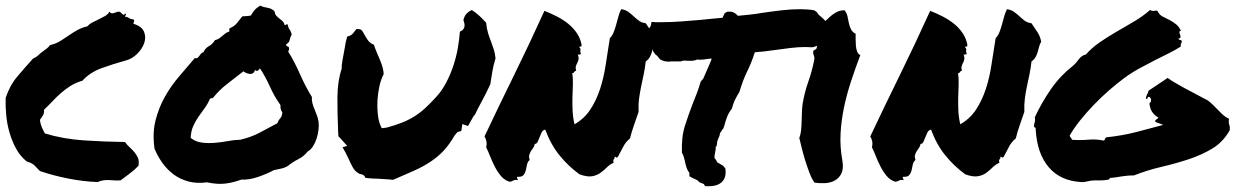

<svg xmlns="http://www.w3.org/2000/svg" viewBox="-20 -636 4370 679"><path d="M406.2 2Q390.6 2.9 367.7 1Q344.7 -1 325.2 7.8Q273.4 5.9 219.7 -4.9Q166 -15.6 121.1 -31.2Q111.3 -42 101.6 -51.3Q91.8 -60.5 75.2 -64.5Q51.8 -83 37.1 -109.9Q22.5 -136.7 13.7 -167Q4.9 -197.3 2 -229Q-1 -260.7 0 -290Q14.6 -334 41.5 -365.7Q68.4 -397.5 96.7 -428.7Q109.4 -434.6 115.7 -440.9Q122.1 -447.3 129.4 -452.6Q136.7 -458 144 -463.4Q151.4 -468.8 157.2 -476.6Q177.7 -481.4 192.9 -490.7Q208 -500 222.7 -510.3Q237.3 -520.5 252.9 -529.3Q268.6 -538.1 289.1 -543Q296.9 -551.8 307.6 -557.1Q318.4 -562.5 329.6 -567.9Q340.8 -573.2 351.1 -579.1Q361.3 -585 367.2 -594.7Q372.1 -586.9 380.9 -589.4Q389.6 -591.8 397.5 -594.7Q402.3 -595.7 405.8 -592.8Q409.2 -589.8 412.1 -586.9Q415 -584 417.5 -583.5Q419.9 -583 421.9 -587.9Q426.8 -587.9 424.8 -583Q422.9 -578.1 421.9 -576.2Q429.7 -577.1 435.1 -572.8Q440.4 -568.4 452.1 -567.4Q456.1 -562.5 454.1 -560.1Q452.1 -557.6 452.1 -551.8Q481.4 -543 489.3 -523.9Q497.1 -504.9 490.2 -484.4Q483.4 -463.9 465.8 -446.3Q448.2 -428.7 427.7 -422.9Q380.9 -410.2 339.4 -395Q297.9 -379.9 271.5 -350.6Q248 -343.8 230 -332.5Q211.9 -321.3 195.8 -307.1Q179.7 -293 165.5 -277.8Q151.4 -262.7 135.7 -248Q136.7 -234.4 131.3 -227.1Q126 -219.7 121.1 -211.9Q123 -197.3 127.9 -186Q132.8 -174.8 138.7 -164.1Q203.1 -144.5 275.9 -139.6Q348.6 -134.8 421.9 -133.8Q428.7 -124 438 -115.7Q447.3 -107.4 455.1 -98.1Q462.9 -88.9 467.8 -77.6Q472.7 -66.4 469.7 -49.8Q456.1 -35.2 439.5 -22.9Q422.9 -10.7 406.2 2Z M1083 -293Q1082 -281.2 1085 -270.5Q1087.9 -259.8 1092.3 -249.5Q1096.7 -239.3 1100.6 -228.5Q1104.5 -217.8 1106.4 -207Q1108.4 -193.4 1106.4 -177.2Q1104.5 -161.1 1099.6 -146Q1094.7 -130.9 1086.9 -118.7Q1079.1 -106.4 1068.4 -100.6Q1054.7 -83 1035.2 -73.2Q1015.6 -63.5 999 -49.8Q988.3 -43 975.1 -40Q961.9 -37.1 948.2 -34.2Q937.5 -28.3 922.9 -22Q908.2 -15.6 892.6 -10.3Q877 -4.9 861.3 -2.4Q845.7 0 834 -1Q804.7 9.8 776.9 13.2Q749 16.6 711.9 8.8Q676.8 13.7 647 5.9Q617.2 -2 594.2 -19Q571.3 -36.1 554.2 -60.1Q537.1 -84 526.4 -110.4Q518.6 -166 530.3 -211.4Q542 -256.8 564 -295.4Q585.9 -334 614.3 -366.7Q642.6 -399.4 668.9 -430.7Q674.8 -428.7 678.2 -431.2Q681.6 -433.6 684.6 -438Q687.5 -442.4 690.9 -446.3Q694.3 -450.2 699.2 -451.2Q706.1 -465.8 719.2 -473.1Q732.4 -480.5 740.2 -494.1Q749 -496.1 754.9 -500Q760.7 -503.9 766.1 -508.8Q771.5 -513.7 777.3 -518.1Q783.2 -522.5 791 -524.4V-535.2Q808.6 -543 816.9 -553.2Q825.2 -563.5 836.9 -578.1Q845.7 -579.1 851.1 -579.1Q856.4 -579.1 867.2 -581.1Q875 -594.7 881.3 -601.6Q887.7 -608.4 900.4 -616.2Q912.1 -610.4 926.3 -608.4Q940.4 -606.4 951.2 -595.7Q952.1 -585.9 957 -580.6Q961.9 -575.2 967.8 -570.8Q973.6 -566.4 979 -561.5Q984.4 -556.6 986.3 -547.9Q990.2 -546.9 991.7 -548.8Q993.2 -550.8 997.1 -549.8Q1000 -536.1 1003.9 -531.7Q1007.8 -527.3 1011.7 -514.6Q1006.8 -504.9 1004.4 -494.6Q1002 -484.4 992.2 -479.5Q991.2 -472.7 996.1 -472.2Q1001 -471.7 1002 -466.8Q1002.9 -458 999 -454.1Q1022.5 -416 1041 -373.5Q1059.6 -331.1 1083 -293ZM960.9 -200.2Q964.8 -210.9 971.2 -217.8Q977.5 -224.6 978.5 -238.3Q973.6 -246.1 972.7 -250.5Q971.7 -254.9 971.7 -264.6Q950.2 -294.9 934.6 -329.6Q918.9 -364.3 899.4 -394.5Q897.5 -390.6 892.6 -386.7Q887.7 -382.8 881.8 -388.7Q879.9 -380.9 875 -377.4Q870.1 -374 864.3 -374.5Q858.4 -375 852.1 -377.4Q845.7 -379.9 840.8 -383.8Q812.5 -361.3 784.2 -339.8Q755.9 -318.4 733.4 -290Q729.5 -288.1 728.5 -288.6Q727.5 -289.1 722.7 -287.1Q714.8 -268.6 703.6 -253.4Q692.4 -238.3 681.6 -222.7Q670.9 -207 663.1 -189.5Q655.3 -171.9 654.3 -148.4Q670.9 -134.8 693.4 -131.8Q715.8 -128.9 739.7 -130.9Q763.7 -132.8 786.6 -137.2Q809.6 -141.6 829.1 -141.6Q870.1 -151.4 899.4 -167.5Q928.7 -183.6 960.9 -200.2Z M1699.2 -555.7Q1701.2 -534.2 1706.1 -518.6Q1710.9 -502.9 1716.8 -488.3Q1721.7 -474.6 1726.1 -461.4Q1730.5 -448.2 1732.4 -429.7Q1724.6 -404.3 1721.2 -382.8Q1717.8 -361.3 1713.9 -337.9Q1698.2 -303.7 1683.6 -277.3Q1668.9 -251 1660.2 -231.4Q1655.3 -226.6 1651.9 -220.2Q1648.4 -213.9 1644.5 -207Q1642.6 -204.1 1639.6 -198.2Q1636.7 -192.4 1634.8 -190.4L1615.2 -197.3L1611.3 -172.9L1597.7 -168.9L1587.9 -157.2Q1569.3 -125 1548.8 -103Q1528.3 -81.1 1502.4 -64Q1476.6 -46.9 1443.8 -32.2Q1411.1 -17.6 1370.1 0Q1353.5 -2 1341.3 -2.4Q1329.1 -2.9 1318.4 -3.9Q1299.8 -3.9 1272.5 -6.8Q1269.5 -14.6 1263.7 -17.6Q1257.8 -20.5 1252.9 -20.5Q1236.3 -28.3 1228 -43.5Q1219.7 -58.6 1211.9 -76.2Q1207 -86.9 1202.1 -96.2Q1197.3 -105.5 1191.4 -115.2L1208 -120.1L1186.5 -143.6Q1184.6 -146.5 1181.6 -148.9Q1178.7 -151.4 1176.8 -154.3L1175.8 -169.9Q1172.9 -237.3 1173.3 -293.5Q1173.8 -349.6 1188.5 -393.6V-404.3Q1191.4 -425.8 1194.3 -439.9Q1197.3 -454.1 1199.2 -466.8Q1202.1 -488.3 1208 -506.8Q1221.7 -509.8 1228.5 -518.1Q1235.4 -526.4 1240.2 -533.2Q1253.9 -534.2 1258.8 -529.3Q1263.7 -524.4 1268.6 -513.7Q1273.4 -504.9 1280.8 -494.1Q1288.1 -483.4 1302.7 -477.5Q1304.7 -469.7 1308.1 -461.4Q1311.5 -453.1 1315.4 -443.4Q1323.2 -426.8 1329.6 -408.7Q1335.9 -390.6 1336.9 -374Q1327.1 -355.5 1321.8 -331.1Q1316.4 -306.6 1314.9 -281.7Q1313.5 -256.8 1315.9 -233.9Q1318.4 -210.9 1324.2 -195.3L1330.1 -182.6L1346.7 -184.6Q1376 -192.4 1399.9 -201.7Q1423.8 -210.9 1444.3 -223.6Q1464.8 -236.3 1483.4 -253.4Q1502 -270.5 1522.5 -293Q1543 -315.4 1558.1 -344.2Q1573.2 -373 1583.5 -404.3Q1593.8 -435.5 1599.1 -466.3Q1604.5 -497.1 1606.4 -524.4Q1623 -530.3 1623 -547.9L1621.1 -558.6Q1617.2 -564.5 1621.1 -572.3Q1627 -590.8 1648.4 -600.6Q1664.1 -590.8 1676.3 -579.1Q1688.5 -567.4 1699.2 -555.7Z M1908.2 -177.7Q1899.4 -175.8 1895.5 -167.5Q1891.6 -159.2 1888.2 -150.4Q1884.8 -141.6 1881.3 -134.3Q1877.9 -127 1871.1 -127Q1870.1 -119.1 1865.7 -113.3Q1861.3 -107.4 1857.4 -101.1Q1853.5 -94.7 1851.6 -87.4Q1849.6 -80.1 1853.5 -70.3Q1845.7 -64.5 1843.8 -53.7Q1841.8 -43 1839.4 -33.2Q1836.9 -23.4 1831.1 -16.6Q1825.2 -9.8 1809.6 -10.7Q1806.6 -6.8 1808.6 -5.9Q1810.5 -4.9 1811.5 1Q1800.8 -1 1795.4 2.4Q1790 5.9 1782.2 6.8Q1763.7 1 1751.5 -13.7Q1739.3 -28.3 1730 -46.4Q1720.7 -64.5 1713.4 -83Q1706.1 -101.6 1699.2 -115.2Q1702.1 -126 1700.2 -136.2Q1698.2 -146.5 1693.4 -153.3Q1741.2 -254.9 1797.9 -370.1Q1854.5 -485.4 1905.3 -597.7Q1927.7 -588.9 1949.7 -577.6Q1971.7 -566.4 1989.7 -551.8Q2007.8 -537.1 2020.5 -518.1Q2033.2 -499 2037.1 -475.6Q2035.2 -469.7 2032.7 -471.2Q2030.3 -472.7 2028.3 -469.7Q2032.2 -464.8 2032.7 -462.9Q2033.2 -460.9 2032.7 -459Q2032.2 -457 2032.2 -453.6Q2032.2 -450.2 2035.2 -444.3Q2031.2 -445.3 2029.8 -443.4Q2028.3 -441.4 2023.4 -443.4Q2027.3 -432.6 2025.9 -425.8Q2024.4 -418.9 2021.5 -413.6Q2018.6 -408.2 2016.6 -401.9Q2014.6 -395.5 2017.6 -385.7Q2014.6 -385.7 2013.2 -384.3Q2011.7 -382.8 2010.7 -381.3Q2009.8 -379.9 2008.3 -378.4Q2006.8 -377 2003.9 -377.9Q2006.8 -356.4 2005.9 -335Q2004.9 -313.5 2004.4 -291.5Q2003.9 -269.5 2004.9 -245.6Q2005.9 -221.7 2011.7 -196.3Q2046.9 -216.8 2067.9 -249Q2088.9 -281.2 2102.1 -321.3Q2115.2 -361.3 2122.1 -407.2Q2128.9 -453.1 2136.7 -501Q2145.5 -509.8 2150.4 -522.5Q2155.3 -535.2 2159.2 -549.3Q2163.1 -563.5 2167 -577.6Q2170.9 -591.8 2176.8 -603.5Q2191.4 -601.6 2201.7 -594.2Q2211.9 -586.9 2220.7 -578.6Q2229.5 -570.3 2239.3 -563Q2249 -555.7 2263.7 -553.7Q2275.4 -537.1 2285.2 -521.5Q2294.9 -505.9 2297.9 -488.3Q2293 -480.5 2290.5 -470.7Q2288.1 -460.9 2285.2 -451.2Q2282.2 -441.4 2277.3 -433.1Q2272.5 -424.8 2263.7 -418.9Q2260.7 -393.6 2256.3 -372.6Q2252 -351.6 2247.6 -331.1Q2243.2 -310.5 2240.2 -288.6Q2237.3 -266.6 2238.3 -240.2Q2230.5 -217.8 2221.7 -192.4Q2212.9 -167 2208 -146.5Q2192.4 -133.8 2183.6 -116.2Q2174.8 -98.6 2165 -81.1Q2161.1 -77.1 2160.2 -79.1Q2159.2 -81.1 2153.3 -82Q2154.3 -78.1 2153.3 -76.2Q2152.3 -74.2 2150.9 -72.8Q2149.4 -71.3 2148.9 -68.4Q2148.4 -65.4 2150.4 -60.5Q2136.7 -54.7 2126 -43.9Q2115.2 -33.2 2103 -24.4Q2090.8 -15.6 2073.7 -12.7Q2056.6 -9.8 2029.3 -19.5Q1989.3 -48.8 1958.5 -86.9Q1927.7 -125 1908.2 -177.7Z M2828.1 -469.7Q2803.7 -469.7 2775.4 -466.3Q2747.1 -462.9 2719.7 -459Q2700.2 -456.1 2682.1 -454.1Q2664.1 -452.1 2649.4 -451.2Q2642.6 -429.7 2635.7 -413.1Q2628.9 -396.5 2621.1 -380.9Q2613.3 -364.3 2606.9 -347.2Q2600.6 -330.1 2594.7 -310.5Q2585 -294.9 2578.6 -281.7Q2572.3 -268.6 2568.4 -252Q2556.6 -237.3 2550.8 -221.2Q2544.9 -205.1 2542 -193.4L2538.1 -181.6Q2532.2 -175.8 2531.2 -172.4Q2530.3 -168.9 2526.4 -166Q2525.4 -155.3 2519.5 -144.5Q2517.6 -139.6 2516.6 -135.3Q2515.6 -130.9 2515.6 -128.9Q2515.6 -119.1 2510.7 -116.2Q2511.7 -111.3 2510.7 -106Q2509.8 -100.6 2508.8 -95.7Q2505.9 -84 2506.8 -77.1Q2509.8 -73.2 2512.2 -70.3Q2514.6 -67.4 2515.6 -62.5Q2521.5 -58.6 2524.4 -57.6Q2528.3 -54.7 2536.1 -50.8L2544.9 -41Q2549.8 -12.7 2536.1 3.9Q2521.5 22.5 2486.3 22.5H2474.6Q2469.7 17.6 2468.8 14.6Q2460.9 11.7 2456.1 9.8Q2451.2 7.8 2447.3 2Q2434.6 -3.9 2426.8 -7.8L2418 -12.7Q2418 -23.4 2418 -24.4Q2411.1 -33.2 2407.7 -43.9Q2404.3 -54.7 2402.3 -65.4Q2400.4 -74.2 2397.9 -82Q2395.5 -89.8 2391.6 -95.7Q2389.6 -152.3 2402.3 -191.4Q2415 -230.5 2428.7 -266.6Q2436.5 -286.1 2444.3 -306.2Q2452.1 -326.2 2458 -347.7L2466.8 -357.4Q2473.6 -373 2478 -383.3Q2482.4 -393.6 2487.3 -404.3Q2490.2 -411.1 2492.7 -417.5Q2495.1 -423.8 2497.1 -428.7Q2491.2 -428.7 2486.3 -428.2Q2481.4 -427.7 2476.6 -426.8Q2470.7 -425.8 2465.8 -425.3Q2460.9 -424.8 2456.1 -424.8Q2449.2 -424.8 2446.3 -425.8Q2435.5 -420.9 2422.9 -420.9H2413.1Q2410.2 -420.9 2407.7 -421.4Q2405.3 -421.9 2403.3 -421.9Q2393.6 -421.9 2387.7 -418.9Q2376 -418.9 2365.2 -418.9H2355.5Q2353.5 -418.9 2350.6 -418.5Q2347.7 -418 2345.7 -418Q2338.9 -418 2331.1 -419.4Q2323.2 -420.9 2314.5 -425.8Q2302.7 -441.4 2298.8 -442.4L2290 -454.1Q2289.1 -460 2287.1 -465.3Q2285.2 -470.7 2283.2 -477.5Q2279.3 -487.3 2275.9 -498.5Q2272.5 -509.8 2272.5 -525.4Q2273.4 -533.2 2276.4 -537.1Q2279.3 -541 2281.2 -543.9L2284.2 -558.6L2296.9 -557.6H2324.2Q2355.5 -557.6 2387.7 -560.1Q2419.9 -562.5 2454.1 -565.4Q2473.6 -567.4 2493.7 -569.3Q2513.7 -571.3 2535.2 -573.2Q2539.1 -582 2543 -589.8L2552.7 -594.7Q2570.3 -595.7 2577.6 -590.3Q2585 -585 2589.8 -580.1Q2611.3 -582 2633.3 -584.5Q2655.3 -586.9 2677.7 -590.8Q2710.9 -595.7 2744.6 -599.6Q2778.3 -603.5 2809.6 -603.5Q2823.2 -603.5 2835.9 -602.5Q2848.6 -601.6 2859.4 -599.6L2869.1 -592.8Q2872.1 -586.9 2877.4 -582Q2882.8 -577.1 2888.7 -572.3Q2900.4 -561.5 2912.1 -546.9Q2923.8 -532.2 2920.9 -503.9Q2913.1 -492.2 2909.2 -490.2L2900.4 -478.5L2890.6 -479.5Q2884.8 -479.5 2879.9 -478Q2875 -476.6 2870.1 -474.6Q2866.2 -472.7 2862.3 -471.2Q2858.4 -469.7 2853.5 -468.8Q2844.7 -468.8 2839.4 -469.2Q2834 -469.7 2828.1 -469.7Z M2959 -68.4Q2963.9 -39.1 2955.6 -22.5Q2947.3 -5.9 2932.1 2.4Q2917 10.7 2897.5 11.7Q2877.9 12.7 2860.4 9.8Q2850.6 -3.9 2842.8 -24.4Q2835 -44.9 2828.1 -66.9Q2821.3 -88.9 2815.9 -110.4Q2810.5 -131.8 2806.6 -148.4Q2811.5 -160.2 2813 -175.3Q2814.5 -190.4 2814.9 -206.1Q2815.4 -221.7 2815.9 -237.8Q2816.4 -253.9 2818.4 -268.6Q2825.2 -309.6 2838.4 -346.7Q2851.6 -383.8 2859.4 -423.8Q2861.3 -432.6 2857.9 -440.4Q2854.5 -448.2 2856.4 -455.1Q2857.4 -459 2862.3 -460.4Q2867.2 -461.9 2868.2 -466.8Q2871.1 -477.5 2869.6 -484.4Q2868.2 -491.2 2873 -501Q2877.9 -508.8 2885.3 -523.9Q2892.6 -539.1 2890.6 -555.7Q2899.4 -561.5 2907.2 -569.3Q2915 -577.1 2923.3 -583.5Q2931.6 -589.8 2941.9 -594.7Q2952.1 -599.6 2966.8 -599.6Q2974.6 -589.8 2977.1 -578.1Q2979.5 -566.4 2981.9 -554.7Q2984.4 -543 2989.3 -532.7Q2994.1 -522.5 3005.9 -516.6Q3005.9 -508.8 3005.9 -497.1Q3005.9 -485.4 3006.8 -474.1Q3007.8 -462.9 3011.2 -453.6Q3014.6 -444.3 3022.5 -441.4Q3004.9 -394.5 2989.7 -348.6Q2974.6 -302.7 2964.8 -256.3Q2955.1 -210 2952.6 -163.1Q2950.2 -116.2 2959 -68.4Z M3272.5 -177.7Q3263.7 -175.8 3259.8 -167.5Q3255.9 -159.2 3252.4 -150.4Q3249 -141.6 3245.6 -134.3Q3242.2 -127 3235.4 -127Q3234.4 -119.1 3230 -113.3Q3225.6 -107.4 3221.7 -101.1Q3217.8 -94.7 3215.8 -87.4Q3213.9 -80.1 3217.8 -70.3Q3210 -64.5 3208 -53.7Q3206.1 -43 3203.6 -33.2Q3201.2 -23.4 3195.3 -16.6Q3189.5 -9.8 3173.8 -10.7Q3170.9 -6.8 3172.9 -5.9Q3174.8 -4.9 3175.8 1Q3165 -1 3159.7 2.4Q3154.3 5.9 3146.5 6.8Q3127.9 1 3115.7 -13.7Q3103.5 -28.3 3094.2 -46.4Q3085 -64.5 3077.6 -83Q3070.3 -101.6 3063.5 -115.2Q3066.4 -126 3064.5 -136.2Q3062.5 -146.5 3057.6 -153.3Q3105.5 -254.9 3162.1 -370.1Q3218.8 -485.4 3269.5 -597.7Q3292 -588.9 3314 -577.6Q3335.9 -566.4 3354 -551.8Q3372.1 -537.1 3384.8 -518.1Q3397.5 -499 3401.4 -475.6Q3399.4 -469.7 3397 -471.2Q3394.5 -472.7 3392.6 -469.7Q3396.5 -464.8 3397 -462.9Q3397.5 -460.9 3397 -459Q3396.5 -457 3396.5 -453.6Q3396.5 -450.2 3399.4 -444.3Q3395.5 -445.3 3394 -443.4Q3392.6 -441.4 3387.7 -443.4Q3391.6 -432.6 3390.1 -425.8Q3388.7 -418.9 3385.7 -413.6Q3382.8 -408.2 3380.9 -401.9Q3378.9 -395.5 3381.8 -385.7Q3378.9 -385.7 3377.4 -384.3Q3376 -382.8 3375 -381.3Q3374 -379.9 3372.6 -378.4Q3371.1 -377 3368.2 -377.9Q3371.1 -356.4 3370.1 -335Q3369.1 -313.5 3368.7 -291.5Q3368.2 -269.5 3369.1 -245.6Q3370.1 -221.7 3376 -196.3Q3411.1 -216.8 3432.1 -249Q3453.1 -281.2 3466.3 -321.3Q3479.5 -361.3 3486.3 -407.2Q3493.2 -453.1 3501 -501Q3509.8 -509.8 3514.6 -522.5Q3519.5 -535.2 3523.4 -549.3Q3527.3 -563.5 3531.2 -577.6Q3535.2 -591.8 3541 -603.5Q3555.7 -601.6 3565.9 -594.2Q3576.2 -586.9 3585 -578.6Q3593.8 -570.3 3603.5 -563Q3613.3 -555.7 3627.9 -553.7Q3639.6 -537.1 3649.4 -521.5Q3659.2 -505.9 3662.1 -488.3Q3657.2 -480.5 3654.8 -470.7Q3652.3 -460.9 3649.4 -451.2Q3646.5 -441.4 3641.6 -433.1Q3636.7 -424.8 3627.9 -418.9Q3625 -393.6 3620.6 -372.6Q3616.2 -351.6 3611.8 -331.1Q3607.4 -310.5 3604.5 -288.6Q3601.6 -266.6 3602.5 -240.2Q3594.7 -217.8 3585.9 -192.4Q3577.1 -167 3572.3 -146.5Q3556.6 -133.8 3547.9 -116.2Q3539.1 -98.6 3529.3 -81.1Q3525.4 -77.1 3524.4 -79.1Q3523.4 -81.1 3517.6 -82Q3518.6 -78.1 3517.6 -76.2Q3516.6 -74.2 3515.1 -72.8Q3513.7 -71.3 3513.2 -68.4Q3512.7 -65.4 3514.6 -60.5Q3501 -54.7 3490.2 -43.9Q3479.5 -33.2 3467.3 -24.4Q3455.1 -15.6 3438 -12.7Q3420.9 -9.8 3393.6 -19.5Q3353.5 -48.8 3322.8 -86.9Q3292 -125 3272.5 -177.7Z M4329.1 -175.8Q4305.7 -133.8 4267.6 -110.8Q4229.5 -87.9 4183.6 -72.8Q4137.7 -57.6 4087.4 -45.9Q4037.1 -34.2 3990.2 -15.6Q3976.6 -15.6 3966.3 -14.6Q3956.1 -13.7 3946.8 -12.2Q3937.5 -10.7 3928.7 -9.3Q3919.9 -7.8 3909.2 -6.8Q3905.3 -7.8 3904.3 -5.4Q3903.3 -2.9 3901.4 -1Q3884.8 2 3871.6 2Q3858.4 2 3849.6 2Q3837.9 2 3825.7 5.4Q3813.5 8.8 3803.7 7.8Q3730.5 3.9 3689 -44.4Q3647.5 -92.8 3642.6 -178.7Q3643.6 -183.6 3641.1 -184.6Q3638.7 -185.5 3636.7 -187.5Q3636.7 -197.3 3639.2 -204.1Q3641.6 -210.9 3639.6 -221.7Q3665 -275.4 3697.3 -321.8Q3729.5 -368.2 3774.4 -403.3Q3781.2 -409.2 3786.1 -415Q3791 -420.9 3795.4 -426.8Q3799.8 -432.6 3805.7 -437Q3811.5 -441.4 3820.3 -443.4Q3840.8 -466.8 3869.1 -486.3Q3897.5 -505.9 3928.7 -523.9Q3960 -542 3990.7 -560.1Q4021.5 -578.1 4046.9 -600.6Q4057.6 -595.7 4062.5 -597.7Q4067.4 -599.6 4073.2 -597.7Q4080.1 -583 4092.3 -577.1Q4104.5 -571.3 4116.7 -564.9Q4128.9 -558.6 4139.6 -549.8Q4150.4 -541 4156.2 -526.4Q4150.4 -526.4 4150.9 -522Q4151.4 -517.6 4153.3 -513.2Q4155.3 -508.8 4154.8 -504.4Q4154.3 -500 4147.5 -500Q4148.4 -495.1 4153.8 -494.6Q4159.2 -494.1 4159.2 -489.3Q4159.2 -484.4 4156.7 -481.4Q4154.3 -478.5 4156.2 -471.7Q4136.7 -459 4112.8 -447.3Q4088.9 -435.5 4063 -422.4Q4037.1 -409.2 4009.3 -394Q3981.4 -378.9 3955.1 -359.4Q3928.7 -339.8 3901.4 -315.9Q3874 -292 3848.6 -265.6Q3823.2 -239.3 3800.8 -211.4Q3778.3 -183.6 3762.7 -156.2Q3764.6 -151.4 3767.1 -148.9Q3769.5 -146.5 3771.5 -141.6Q3802.7 -139.6 3829.6 -142.1Q3856.4 -144.5 3883.8 -138.7Q3886.7 -140.6 3887.7 -144.5Q3888.7 -148.4 3892.6 -150.4Q3948.2 -156.2 3996.1 -168.5Q4043.9 -180.7 4093.8 -194.3Q4085.9 -197.3 4079.6 -199.7Q4073.2 -202.1 4067.4 -204.1Q4062.5 -209 4067.9 -212.4Q4073.2 -215.8 4077.1 -219.7Q4063.5 -227.5 4055.2 -239.3Q4046.9 -251 4044.9 -270.5Q4050.8 -275.4 4050.8 -282.2Q4050.8 -289.1 4044.9 -293Q4041 -293.9 4040 -293Q4039.1 -292 4038.6 -290Q4038.1 -288.1 4037.1 -286.6Q4036.1 -285.2 4032.2 -287.1Q4033.2 -295.9 4036.6 -301.8Q4040 -307.6 4042 -315.4L4109.4 -360.4Q4120.1 -352.5 4135.7 -343.3Q4151.4 -334 4168.5 -324.7Q4185.5 -315.4 4203.6 -306.2Q4221.7 -296.9 4237.3 -288.1Q4251 -282.2 4261.7 -272.5Q4272.5 -262.7 4282.2 -252.4Q4292 -242.2 4302.2 -232.4Q4312.5 -222.7 4326.2 -215.8Q4324.2 -203.1 4327.1 -195.3Q4330.1 -187.5 4329.1 -175.8Z"/></svg>

Font: Permanent Marker
Style: Regular
Weight: 400
Designer: Font Diner, Inc
Foundry: Font Diner, Inc
Version: Version 1.001